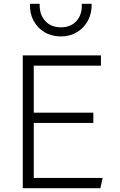

<svg xmlns="http://www.w3.org/2000/svg" viewBox="-20 -992 630 1012"><path d="M100 0V-700H512V-646H158V-398H472V-344H158V-54H521L509 0ZM301 -800Q252 -800 214.5 -822.5Q177 -845 156.5 -883.8Q136 -922.5 138 -972H189Q187 -916.5 217.8 -882.2Q248.5 -848 301 -848Q353.5 -848 383.8 -882.2Q414 -916.5 411 -972H463Q464.5 -923 443.8 -884Q423 -845 385.8 -822.5Q348.5 -800 301 -800Z"/></svg>

Font: Geologica-Sharp
Style: Regular
Weight: 100
Designer: Sindre Bremnes, Frode Helland
Foundry: Monokrom Skriftforlag AS
Version: Version 1.010;gftools[0.9.28]